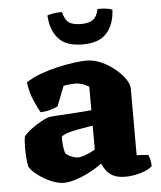

<svg xmlns="http://www.w3.org/2000/svg" viewBox="-52 -757 677 806"><g transform="rotate(-5 287.0 -354.5)"><path d="M185 3Q160 3 130.5 -10Q101 -23 76.5 -41.5Q52 -60 42 -77Q38 -95 36.5 -117.5Q35 -140 35 -157Q35 -173 36 -185.5Q37 -198 39 -206Q51 -221 71.5 -236Q92 -251 112 -262Q132 -273 141 -276Q151 -279 175.5 -280.5Q200 -282 223 -283Q258 -285 287 -287.5Q316 -290 326 -291V-390Q307 -401 293.5 -404.5Q280 -408 270 -408Q261 -408 244.5 -406.5Q228 -405 219 -403L186 -319Q179 -315 159 -308.5Q139 -302 113 -301Q103 -317 87.5 -353Q72 -389 67 -431Q93 -448 127.5 -461Q162 -474 199 -482.5Q236 -491 269 -495.5Q302 -500 323 -500Q355 -500 386 -486Q417 -472 442.5 -451Q468 -430 483.5 -407.5Q499 -385 499 -368V-86L548 -83Q551 -76 554.5 -63.5Q558 -51 558 -35Q547 -24 527 -16Q507 -8 485 -4Q463 0 446 0Q412 0 392.5 -10.5Q373 -21 363 -36Q353 -51 347 -64Q325 -47 295.5 -31.5Q266 -16 236.5 -6.5Q207 3 185 3ZM252 -98Q266 -98 288 -106.5Q310 -115 326 -125V-225Q316 -225 306 -222.5Q296 -220 280 -218Q256 -214 233 -208.5Q210 -203 193 -192Q192 -176 194 -155.5Q196 -135 201 -120Q212 -110 227 -104Q242 -98 252 -98ZM314 -569Q244 -569 212 -605.5Q180 -642 177 -703Q183 -706 200.5 -709Q218 -712 239 -712Q247 -679 263.5 -667Q280 -655 314 -655Q348 -655 365 -667Q382 -679 389 -712Q418 -712 432 -709Q446 -706 451 -703Q448 -642 416 -605.5Q384 -569 314 -569Z"/></g></svg>

Font: Texturina Black
Style: Regular
Weight: 900
Designer: Guillermo Torres Carreño
Foundry: Omnibus-Type
Version: Version 1.002; ttfautohint (v1.8.3)